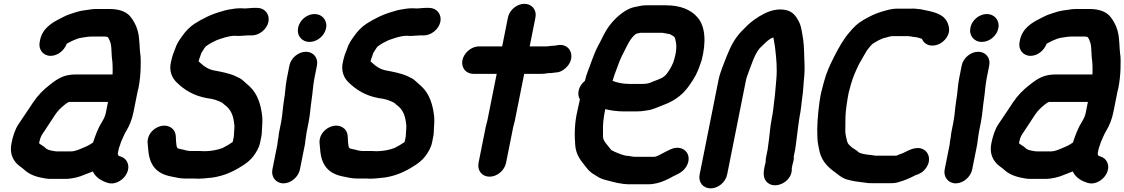

<svg xmlns="http://www.w3.org/2000/svg" viewBox="-20 -792 6049 1033"><path d="M724.8 -317C731.7 -351.7 735.5 -389 736.6 -422.1C737.1 -448.5 738.6 -482.5 734 -507.4C731.9 -519.2 732.1 -538.6 730.7 -554.4L728.3 -582.6C727 -594 726.3 -603.3 724.4 -611.1L720 -629.1C713.1 -656.1 694.7 -688.3 677.5 -707.3C655.2 -730.7 618.2 -743.5 572.4 -743.5H509.4C499.1 -743.5 487.1 -744 475.4 -742.4C440.9 -737.6 408.2 -734.6 376.8 -722.7C359 -716.6 340.6 -711.5 322.7 -701.8L307.4 -693.9C259.5 -670.3 208.2 -639.8 195.3 -575L193.5 -566C185.5 -526.2 211.8 -491.5 252.1 -491.5C290.7 -491.5 325.6 -520.5 339 -556.7C342.5 -559 347.6 -561.7 350.2 -562.9L370.2 -572.9C383.1 -578.8 401.9 -586.6 416.5 -588.7C436.4 -592.1 456.7 -595.5 477.9 -595.5H542.9C546.2 -595.5 549.3 -594.5 552.7 -594.5C553.7 -594.5 556.1 -593.6 560.4 -592C568.3 -581.1 571.6 -570.7 576.4 -554.9C581.4 -528.9 579.1 -491 584.7 -459.2L585.7 -440.2C586 -421.8 586.7 -408.6 585.5 -391.5H389.2C325.9 -391.5 293.7 -371.3 252.3 -339.2C211.9 -308 184.4 -280.6 156.2 -238.3L139.1 -212.4C119.1 -183.7 98.7 -151 79.5 -123.6C61.2 -97.5 48.9 -57.3 41.7 -21C31.9 28 46.2 62.4 69.3 87.4C82.2 100.9 99.8 110.9 110.1 120.8C134 143.6 168.4 158.3 208.9 165.3L225.2 168.3C232.6 169.7 241.4 170.5 250 170.5H331C367.5 170.5 405.9 160.8 435.7 147.4C448.2 142.8 464.8 136.6 479.5 130.5C495 162 522.8 180.7 560.2 192C602 205 645.8 174 661.7 141.5C683.8 96.6 661.1 59.4 629.4 50C624.2 48.4 621 47.7 617.8 46C616.2 43.4 614.3 38.4 613.7 34.3L617.9 12.9C618.9 9.9 620.3 5.3 621.6 -0.6C624 -6.4 627.3 -14.1 628.7 -21C629.2 -23.6 630.3 -26.8 632.1 -30.6C642.1 -51.1 646.8 -66.6 657.4 -84.3C677.1 -116.5 690.3 -149.1 698.6 -191L721.2 -304C721.9 -307.7 723.9 -312.5 724.8 -317ZM193.1 -33C196 -47.8 201.5 -60.4 204.5 -65.1C221.6 -92.4 244.1 -123.3 261.8 -152L275.9 -173.6C293.4 -198.6 303 -207.8 329.3 -229.7C337 -235.2 342.7 -240.2 351.5 -243.5L561.1 -243.5L548.6 -180.8L543.7 -165.8C540.3 -156.5 536.2 -148.2 530.3 -139.1C508.3 -104.9 493.8 -65.2 480.4 -24.9L457.2 -10.5C448.6 -5.8 440.6 -2.6 430.4 1.7C406.8 11.6 385.8 22.5 360.5 22.5H285.5C282.2 22.5 278.9 22.2 275.8 21.7L259.4 18.7C258.9 18.6 258 18.5 257.3 18.5C253.9 18.5 253.3 17.1 250.4 16.6C241 15.2 229 9.2 225 4.2C217.7 -4.9 198.1 -12.7 189.9 -22C190.3 -23.8 192.4 -29.4 193.1 -33Z M1047.2 169.5C1067.1 169.5 1086.7 167 1102.2 165.4L1122.6 163.4C1122.8 163.4 1123.1 163.4 1123.3 163.4C1186 154 1235.5 130.9 1282.2 101.1C1304 87.2 1326.5 71.2 1343.5 47.9C1357.3 29.3 1373.7 3.8 1379.5 -25L1383.7 -46C1385.8 -56.5 1388.7 -68 1388.7 -77.5C1388.7 -101.9 1393.5 -135.7 1391.2 -161.5C1384.6 -228 1365.8 -287.7 1322.2 -327.8C1307.9 -341.7 1301.2 -345.4 1291 -355.6C1278.2 -368.4 1264.9 -373.8 1251 -380.5C1214 -398.2 1169.8 -405.8 1125.2 -414.3C1100.8 -419.9 1079.5 -433.9 1063.3 -448.8C1058.3 -453.6 1052.7 -457.6 1048.6 -461.6L1050.4 -470.2C1053.4 -479.3 1059 -492.8 1063.6 -507.6C1073.1 -522.4 1084.4 -541.7 1089.2 -543.8C1090 -544.2 1091.2 -544.9 1092.2 -545.6C1107.9 -557.4 1125 -566.4 1144.9 -575.5C1175.5 -586.2 1209.7 -599.5 1244.7 -599.5C1250.5 -599.5 1257.3 -598.5 1264.5 -598.5C1281.6 -598.5 1299.4 -601.5 1312.1 -601.5H1335.1C1374.9 -601.5 1416.2 -634.7 1424.3 -675C1432.3 -715.1 1404.7 -749.5 1364.6 -749.5H1341.6C1327.8 -749.5 1312.8 -746.6 1299.5 -746.5C1291 -747.1 1281.7 -747.5 1274.2 -747.5C1263 -747.5 1252.3 -746.8 1242 -745.4C1219.1 -742.2 1199.1 -739.4 1173.1 -730.9C1117.3 -715.7 1070.9 -692.5 1026.1 -664C999.7 -646.5 977.1 -622.8 958.7 -595.6C945.5 -577.6 930.8 -556.4 922.5 -530C914.1 -510 905.9 -487.4 900.6 -461.5C887.3 -411.4 905.9 -372.1 929.9 -349.3C971.1 -309 1019.9 -277.3 1094.5 -263.7C1094.7 -263.6 1095.2 -263.6 1095.5 -263.6C1126 -260.7 1153.8 -250.8 1176.4 -238.7C1180.9 -233.6 1188.4 -228 1192.9 -224.6C1218.8 -204.7 1233.2 -176.6 1238.5 -137L1241.2 -116.5C1241.8 -102 1238.5 -79.3 1238.2 -58.8L1232.5 -30L1230.3 -26.9C1215.8 -16.5 1195.4 -4.7 1176.7 4.7C1151.1 14 1117.4 21.4 1082.2 21.5C1075.1 20.9 1064.8 20.5 1054.9 20.5H1004.9C1001.2 20.5 998.5 20 995.8 19.6L983.2 17.8C974.7 15.1 965 12.7 954 10.7C929.9 6.3 931.4 5.6 927.5 -27.5L925.5 -62.3C923.7 -81.7 914.5 -96.6 898.8 -106.4C849.3 -137.3 768.8 -89.5 774.3 -21.6L777.5 12.4C783.4 93.3 818.5 141.3 899.5 157.3C923.9 161.2 943.4 168.5 975.4 168.5H1025.4C1033.6 168.5 1040.4 169.5 1047.2 169.5Z M1537.3 -440 1523.4 -370C1514.7 -326.8 1515.2 -289.2 1507.4 -249.7C1500.4 -205.8 1500.2 -173.6 1491.9 -132L1482.3 -84C1480.2 -73.8 1479 -64.3 1478.5 -55.1L1475.9 -42C1474.1 -33 1473 -24.2 1472.5 -15.1L1445.5 120C1437.5 160.1 1465.1 194.5 1505.2 194.5C1545.5 194.5 1585.6 159.8 1593.5 120L1618.2 -3.5C1622 -17.9 1621.8 -31.7 1623.9 -42C1626.7 -56 1627.9 -72 1630.3 -84L1639.9 -132C1649 -177.9 1649.9 -212.1 1656.5 -255.5C1662.7 -294.3 1664 -333.1 1671.4 -370L1685.3 -440C1693.4 -480.4 1666.3 -513.5 1626 -513.5C1585.7 -513.5 1545.4 -480.4 1537.3 -440ZM1583.9 -643C1575.4 -600.8 1603.3 -566.5 1645.6 -566.5C1686.3 -566.5 1726 -598.8 1734.3 -640C1742.7 -682 1713.7 -716.5 1672.5 -716.5C1631.8 -716.5 1592.1 -684.2 1583.9 -643Z M1972.2 169.5C1992.1 169.5 2011.7 167 2027.2 165.4L2047.6 163.4C2047.8 163.4 2048.1 163.4 2048.3 163.4C2111 154 2160.5 130.9 2207.2 101.1C2229 87.2 2251.5 71.2 2268.5 47.9C2282.3 29.3 2298.7 3.8 2304.5 -25L2308.7 -46C2310.8 -56.5 2313.7 -68 2313.7 -77.5C2313.7 -101.9 2318.5 -135.7 2316.2 -161.5C2309.6 -228 2290.8 -287.7 2247.2 -327.8C2232.9 -341.7 2226.2 -345.4 2216 -355.6C2203.2 -368.4 2189.9 -373.8 2176 -380.5C2139 -398.2 2094.8 -405.8 2050.2 -414.3C2025.8 -419.9 2004.5 -433.9 1988.3 -448.8C1983.3 -453.6 1977.7 -457.6 1973.6 -461.6L1975.4 -470.2C1978.4 -479.3 1984 -492.8 1988.6 -507.6C1998.1 -522.4 2009.4 -541.7 2014.2 -543.8C2015 -544.2 2016.2 -544.9 2017.2 -545.6C2032.9 -557.4 2050 -566.4 2069.9 -575.5C2100.5 -586.2 2134.7 -599.5 2169.7 -599.5C2175.5 -599.5 2182.3 -598.5 2189.5 -598.5C2206.6 -598.5 2224.4 -601.5 2237.1 -601.5H2260.1C2299.9 -601.5 2341.2 -634.7 2349.3 -675C2357.3 -715.1 2329.7 -749.5 2289.6 -749.5H2266.6C2252.8 -749.5 2237.8 -746.6 2224.5 -746.5C2216 -747.1 2206.7 -747.5 2199.2 -747.5C2188 -747.5 2177.3 -746.8 2167 -745.4C2144.1 -742.2 2124.1 -739.4 2098.1 -730.9C2042.3 -715.7 1995.9 -692.5 1951.1 -664C1924.7 -646.5 1902.1 -622.8 1883.7 -595.6C1870.5 -577.6 1855.8 -556.4 1847.5 -530C1839.1 -510 1830.9 -487.4 1825.6 -461.5C1812.3 -411.4 1830.9 -372.1 1854.9 -349.3C1896.1 -309 1944.9 -277.3 2019.5 -263.7C2019.7 -263.6 2020.2 -263.6 2020.5 -263.6C2051 -260.7 2078.8 -250.8 2101.4 -238.7C2105.9 -233.6 2113.4 -228 2117.9 -224.6C2143.8 -204.7 2158.2 -176.6 2163.5 -137L2166.2 -116.5C2166.8 -102 2163.5 -79.3 2163.2 -58.8L2157.5 -30L2155.3 -26.9C2140.8 -16.5 2120.4 -4.7 2101.7 4.7C2076.1 14 2042.4 21.4 2007.2 21.5C2000.1 20.9 1989.8 20.5 1979.9 20.5H1929.9C1926.2 20.5 1923.5 20 1920.8 19.6L1908.2 17.8C1899.7 15.1 1890 12.7 1879 10.7C1854.9 6.3 1856.4 5.6 1852.5 -27.5L1850.5 -62.3C1848.7 -81.7 1839.5 -96.6 1823.8 -106.4C1774.3 -137.3 1693.8 -89.5 1699.3 -21.6L1702.5 12.4C1708.4 93.3 1743.5 141.3 1824.5 157.3C1848.9 161.2 1868.4 168.5 1900.4 168.5H1950.4C1958.6 168.5 1965.4 169.5 1972.2 169.5Z M2712.8 -698 2681.8 -542.5H2557.3C2516.4 -542.5 2476 -508.5 2467.9 -468C2459.8 -427.3 2487.2 -394.5 2527.8 -394.5H2652.3L2601.8 -142C2600.2 -133.8 2595.7 -121.1 2593.5 -110L2554.7 84C2546.6 124.9 2572.9 158.5 2613.9 158.5C2654.9 158.5 2694.6 124.9 2702.7 84L2741.5 -110C2743 -117.7 2747.5 -130.2 2749.8 -142L2800.3 -394.5H2885.8C2901.9 -394.5 2914.1 -395.3 2929.9 -398.5H2931.6C2943 -398.5 2953.3 -399.4 2965.9 -401.6L2976.5 -402.6C2996.9 -404.4 3017.4 -418.2 3031.4 -433.9C3079 -487.3 3047.4 -559.9 2981.5 -549.3L2970 -547.3C2969.1 -547.1 2967.8 -546.7 2966.9 -546.5C2951.1 -546.4 2935.9 -544 2923.5 -542.5H2829.8L2860.8 -698C2868.9 -738.4 2841.8 -771.5 2801.5 -771.5C2761.2 -771.5 2720.9 -738.4 2712.8 -698Z M3345.5 45.5C3318 38.1 3291.8 28 3269.3 15.7L3237.6 -23.8C3232.7 -29.9 3231.1 -34.3 3226.4 -43.4C3224.1 -52.4 3224 -66.2 3224.1 -84.5C3223.4 -122.8 3226.1 -153.3 3234.8 -197L3236.4 -204.8C3265.9 -197.4 3301.9 -192.5 3338.4 -192.5H3404.4C3423.5 -192.5 3440.7 -194.3 3458.2 -197.6C3491.5 -200.9 3523 -217.6 3546.7 -226.3C3581.2 -238.4 3611 -254.5 3638 -277C3669.3 -301.7 3690 -333.4 3710.2 -364.9C3730.5 -395.9 3741.6 -428.7 3754.5 -466.2C3754.5 -466.5 3754.7 -466.9 3754.8 -467.2C3780.3 -564.5 3775.5 -651.7 3731.2 -700.2C3696.9 -739.8 3640.7 -763.5 3562.4 -763.5H3455.4C3442.2 -763.5 3430.2 -762 3414.5 -758.2L3394 -754.2C3376.2 -750.4 3358.8 -742.7 3340.5 -731.1C3300.9 -705.2 3266.4 -669.3 3240.5 -626.7C3225.9 -602.3 3211.8 -569.7 3198.3 -546.2C3183.8 -519 3172.8 -490.4 3161.2 -458.8C3150.3 -425.6 3135.9 -396.9 3126.8 -356.9C3109.3 -343.1 3097.4 -325 3093.2 -304C3089.8 -286.8 3091.4 -272.4 3099.9 -257.5L3098.3 -249.2C3094.1 -231.8 3090.2 -214 3087.3 -199.3C3070.1 -127.9 3070.6 -65 3074.9 -9.6C3079.3 38.5 3101.4 67.6 3124.8 96.8L3138.4 113.8C3144.6 121.5 3149.9 127.2 3156.9 133C3168.3 143.7 3185 151 3195.7 158.6C3209.9 168.7 3230.5 174.6 3249.3 179.2C3281.6 187.7 3321.6 199.5 3367.2 199.5H3470.2C3486.4 199.5 3504.7 195.9 3516.5 193.1C3544.8 186.4 3577.7 170.8 3600.5 157.4C3604.5 155.1 3604.4 155.3 3606.8 154.2C3631.7 142.9 3660.2 129.2 3676 97.6C3697.8 53.9 3678.1 16.5 3644.5 5.9C3627.7 0.7 3607.2 1.9 3586.6 12C3574.5 18 3559.5 24.5 3543.8 33.4C3529.7 40.9 3512.3 51.5 3499.7 51.5H3393.7C3380.6 51.5 3366 46.1 3345.5 45.5ZM3425.9 -615.5H3544.8C3561.7 -612.4 3565.8 -611.7 3584.2 -608.1C3584.2 -608.1 3584.6 -607.9 3584.8 -607.8L3600.7 -599C3603.2 -597.3 3606.4 -594.8 3609.7 -591.6C3613.5 -584.7 3615 -570.3 3617.3 -560.2C3620.3 -545.1 3618.6 -521.2 3613.9 -498C3611.3 -485.1 3606.8 -470.5 3603 -457.9C3592.1 -430.4 3572.7 -397.1 3554.4 -381.8C3535.8 -366.3 3508.1 -360.5 3478.7 -347.2C3468.6 -342.6 3451.8 -340.5 3434 -340.5H3365C3331.3 -340.5 3300.3 -347.2 3275.6 -357.1C3278.8 -368.1 3282.8 -380.5 3286.2 -390L3303.4 -436.1C3317.5 -478 3331.8 -502.6 3350.8 -540.4C3366.5 -571.4 3378.2 -591.8 3402.2 -610.2C3410.8 -612.1 3421 -615.5 3425.9 -615.5Z M4110.4 10.4 4101.9 53C4100.1 62 4099.3 70.8 4099.3 80.5C4097.7 85.8 4096.3 91.3 4095.1 97L4092.1 112C4085.2 146.8 4088.7 174.2 4110.6 191.8C4157.5 229.3 4246.1 180.9 4239.9 113L4243.1 97C4245.5 85 4253.5 65.6 4250.3 51.1L4259.1 7C4259.1 6.8 4259.2 6.6 4259.2 6.3C4266 -39.6 4269 -74.6 4275.2 -118.7L4280.3 -154.3C4283 -167.8 4285.3 -181 4286.8 -191.8L4290.8 -221.8C4292.1 -231.8 4292.8 -243.7 4295.1 -258.5C4302.6 -305.1 4302.5 -341.1 4307.2 -384.3C4309.9 -420.5 4309.2 -446.9 4307.2 -480.9C4306.2 -525.1 4304.7 -570.1 4296.3 -609.6C4291.8 -635.2 4288.7 -658.3 4275.8 -680.5C4262.1 -706.3 4243.6 -730.8 4206.8 -738.3C4164.5 -746.8 4123.1 -734.6 4092.3 -718.8C4069.2 -706.8 4059.5 -701.5 4036.1 -684.5C4006.4 -663 3993 -646.6 3969.7 -623.8C3932.3 -584.9 3910.8 -542.4 3889.2 -488.2C3874.6 -447.6 3855 -408.3 3845.2 -359L3744.2 147C3736 188 3762.3 221.5 3803.3 221.5C3844.3 221.5 3884 187.9 3892.2 147L3993.2 -359C3995.2 -369 3997.9 -378.2 4001.7 -387.7C4021.9 -440.6 4038.8 -498.7 4067.2 -532.3C4092.1 -555.1 4111.7 -580.1 4139.9 -590.7C4140.7 -589.2 4141.7 -586.7 4141.9 -585C4144.6 -564.9 4149.3 -549.1 4151.1 -526.4C4157 -477.1 4161.8 -422.3 4157 -367.7C4152.5 -326.8 4151.8 -292 4145.7 -251.2C4141.2 -212.4 4139.4 -189.7 4131.8 -152C4124.7 -116.2 4121.8 -79.3 4117.8 -46.5C4115.8 -36 4115.7 -26 4114.1 -18C4112.4 -9.3 4112.1 -1.9 4110.4 10.4Z M5078.9 -667.6C5056.5 -722.1 4993.8 -729.5 4932.6 -742.3C4932.4 -742.3 4931.8 -742.4 4931.5 -742.4L4912.1 -744.4C4902.7 -745.8 4893.4 -746.2 4881.4 -745.5H4807.8C4786.1 -745.5 4765.5 -741.2 4747.5 -736C4710.6 -726.5 4682.5 -716 4648.9 -697.7C4616 -680.4 4591.1 -664.6 4565.6 -636L4547.4 -614.9C4518.5 -581.6 4489.8 -530.7 4468.6 -488.6C4445.9 -443.6 4426.7 -404.1 4412.2 -348.8C4400.8 -306.2 4395.3 -288 4388.9 -242.2C4379.2 -170.2 4374.8 -110.3 4377.8 -50.1C4378.5 -20.7 4386.4 4.5 4390 26.3C4390.1 26.5 4390.2 27 4390.2 27.3C4404.6 80.2 4438.1 110.3 4477.6 138.5L4487.8 146.4C4502.3 157.6 4519.4 170.5 4543.2 175.2C4566.4 182.1 4595.8 186.6 4623.8 189.4L4638.7 191.3C4648 193.3 4658.5 194.2 4672.8 193.5H4775.4C4790.4 193.5 4803.5 191.7 4817.5 186.9C4847 179.1 4880.7 163.7 4905.3 150.7C4926.9 144.7 4947.4 133 4962.4 111.6C4992.4 68.7 4976.5 27.5 4949.1 12.3C4908.7 -10.1 4862.5 20.7 4838.1 31.8C4829.2 35.9 4817.9 38.3 4803.4 45.5H4689.2C4683.1 44.3 4676.7 43.2 4670.9 42.6L4653.3 40.6C4632 38.2 4606.2 33.5 4598.6 26.2C4587.4 15.6 4576.2 10.3 4565.2 2.4C4559.9 -1.3 4555.7 -6.6 4547.3 -14C4543 -17.8 4541.4 -21.8 4537.6 -31.5C4534 -49.6 4529.1 -63.4 4527.9 -83.7C4527.9 -110.8 4528.2 -133 4528.7 -162.1C4529.8 -196.7 4537.4 -249.5 4545.9 -292.7C4548.9 -304.4 4553.1 -320.1 4557.8 -337C4569.7 -379.3 4583.5 -409 4600.9 -445.4C4610.3 -463.7 4633.8 -502.1 4644.3 -520.7L4654.2 -533.5C4662.8 -543.8 4667.6 -550 4674.2 -555.6C4693.5 -568.1 4721.1 -584.7 4742 -588.7C4754.3 -591.1 4768.7 -597.5 4778.3 -597.5H4858.3C4860.6 -597.5 4862.8 -597.8 4865 -597.6L4883 -595.6C4890.5 -594.1 4901.4 -591.8 4912.1 -591.5C4920.3 -588.8 4932.2 -586.4 4939.8 -583.2C4946.8 -567.6 4958.9 -554.1 4979.7 -548.8C5020.1 -538.6 5064 -566.2 5080.4 -603.7C5090 -625.6 5087 -648.5 5078.9 -667.6Z M5154.3 -440 5140.4 -370C5131.7 -326.8 5132.2 -289.2 5124.4 -249.7C5117.4 -205.8 5117.2 -173.6 5108.9 -132L5099.3 -84C5097.2 -73.8 5096 -64.3 5095.5 -55.1L5092.9 -42C5091.1 -33 5090 -24.2 5089.5 -15.1L5062.5 120C5054.5 160.1 5082.1 194.5 5122.2 194.5C5162.5 194.5 5202.6 159.8 5210.5 120L5235.2 -3.5C5239 -17.9 5238.8 -31.7 5240.9 -42C5243.7 -56 5244.9 -72 5247.3 -84L5256.9 -132C5266 -177.9 5266.9 -212.1 5273.5 -255.5C5279.7 -294.3 5281 -333.1 5288.4 -370L5302.3 -440C5310.4 -480.4 5283.3 -513.5 5243 -513.5C5202.7 -513.5 5162.4 -480.4 5154.3 -440ZM5200.9 -643C5192.4 -600.8 5220.3 -566.5 5262.6 -566.5C5303.3 -566.5 5343 -598.8 5351.3 -640C5359.7 -682 5330.7 -716.5 5289.5 -716.5C5248.8 -716.5 5209.1 -684.2 5200.9 -643Z M5996.8 -317C6003.7 -351.7 6007.5 -389 6008.6 -422.1C6009.1 -448.5 6010.6 -482.5 6006 -507.4C6003.9 -519.2 6004.1 -538.6 6002.7 -554.4L6000.3 -582.6C5999 -594 5998.3 -603.3 5996.4 -611.1L5992 -629.1C5985.1 -656.1 5966.7 -688.3 5949.5 -707.3C5927.2 -730.7 5890.2 -743.5 5844.4 -743.5H5781.4C5771.1 -743.5 5759.1 -744 5747.4 -742.4C5712.9 -737.6 5680.2 -734.6 5648.8 -722.7C5631 -716.6 5612.6 -711.5 5594.7 -701.8L5579.4 -693.9C5531.5 -670.3 5480.2 -639.8 5467.3 -575L5465.5 -566C5457.5 -526.2 5483.8 -491.5 5524.1 -491.5C5562.7 -491.5 5597.6 -520.5 5611 -556.7C5614.5 -559 5619.6 -561.7 5622.2 -562.9L5642.2 -572.9C5655.1 -578.8 5673.9 -586.6 5688.5 -588.7C5708.4 -592.1 5728.7 -595.5 5749.9 -595.5H5814.9C5818.2 -595.5 5821.3 -594.5 5824.7 -594.5C5825.7 -594.5 5828.1 -593.6 5832.4 -592C5840.3 -581.1 5843.6 -570.7 5848.4 -554.9C5853.4 -528.9 5851.1 -491 5856.7 -459.2L5857.7 -440.2C5858 -421.8 5858.7 -408.6 5857.5 -391.5H5661.2C5597.9 -391.5 5565.7 -371.3 5524.3 -339.2C5483.9 -308 5456.4 -280.6 5428.2 -238.3L5411.1 -212.4C5391.1 -183.7 5370.7 -151 5351.5 -123.6C5333.2 -97.5 5320.9 -57.3 5313.7 -21C5303.9 28 5318.2 62.4 5341.3 87.4C5354.2 100.9 5371.8 110.9 5382.1 120.8C5406 143.6 5440.4 158.3 5480.9 165.3L5497.2 168.3C5504.6 169.7 5513.4 170.5 5522 170.5H5603C5639.5 170.5 5677.9 160.8 5707.7 147.4C5720.2 142.8 5736.8 136.6 5751.5 130.5C5767 162 5794.8 180.7 5832.2 192C5874 205 5917.8 174 5933.7 141.5C5955.8 96.6 5933.1 59.4 5901.4 50C5896.2 48.4 5893 47.7 5889.8 46C5888.2 43.4 5886.3 38.4 5885.7 34.3L5889.9 12.9C5890.9 9.9 5892.3 5.3 5893.6 -0.6C5896 -6.4 5899.3 -14.1 5900.7 -21C5901.2 -23.6 5902.3 -26.8 5904.1 -30.6C5914.1 -51.1 5918.8 -66.6 5929.4 -84.3C5949.1 -116.5 5962.3 -149.1 5970.6 -191L5993.2 -304C5993.9 -307.7 5995.9 -312.5 5996.8 -317ZM5465.1 -33C5468 -47.8 5473.5 -60.4 5476.5 -65.1C5493.6 -92.4 5516.1 -123.3 5533.8 -152L5547.9 -173.6C5565.4 -198.6 5575 -207.8 5601.3 -229.7C5609 -235.2 5614.7 -240.2 5623.5 -243.5L5833.1 -243.5L5820.6 -180.8L5815.7 -165.8C5812.3 -156.5 5808.2 -148.2 5802.3 -139.1C5780.3 -104.9 5765.8 -65.2 5752.4 -24.9L5729.2 -10.5C5720.6 -5.8 5712.6 -2.6 5702.4 1.7C5678.8 11.6 5657.8 22.5 5632.5 22.5H5557.5C5554.2 22.5 5550.9 22.2 5547.8 21.7L5531.4 18.7C5530.9 18.6 5530 18.5 5529.3 18.5C5525.9 18.5 5525.3 17.1 5522.4 16.6C5513 15.2 5501 9.2 5497 4.2C5489.7 -4.9 5470.1 -12.7 5461.9 -22C5462.3 -23.8 5464.4 -29.4 5465.1 -33Z"/></svg>

Font: Smoothie
Style: SeBdIt
Weight: 600
Foundry: Cannot Into Space Fonts
Version: Version 0.8